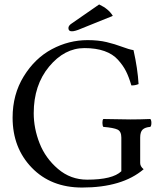

<svg xmlns="http://www.w3.org/2000/svg" viewBox="-20 -840 725 870"><path d="M429.2 -819.8Q472.2 -799.8 491.2 -768.1L347.2 -710Q319.3 -697.8 305.2 -698.2Q290 -698.2 290 -712.9Q290 -724.1 305.2 -733.9ZM377 -658.2Q425.8 -658.2 463.4 -649.2Q501 -640.1 532.5 -628.2Q564 -616.2 585 -612.8Q604 -527.8 607.9 -459Q590.8 -452.1 575.2 -453.1Q564 -491.2 551 -517.1Q538.1 -543 514.6 -569.1Q491.2 -595.2 453.1 -608.6Q415 -622.1 362.8 -622.1Q272 -622.1 202.4 -538.1Q132.8 -454.1 132.8 -327.1Q132.8 -258.3 159.4 -190.7Q186 -123 242.9 -74.5Q299.8 -25.9 375 -25.9Q490.2 -25.9 529.8 -64V-216.8Q529.8 -244.6 512.5 -252.9Q495.1 -261.2 448.2 -265.1Q444.3 -270 444.1 -283Q443.8 -295.9 448.2 -300.8Q536.1 -298.8 571.8 -298.8Q612.8 -298.8 661.1 -300.8Q666 -295.9 666 -283Q666 -270 661.1 -265.1Q637.2 -263.2 626.2 -252.7Q615.2 -242.2 615.2 -216.8V-101.1Q615.2 -85.9 630.9 -73.2Q533.7 9.8 352.1 9.8Q210.9 9.8 124 -80.1Q37.1 -169.9 37.1 -307.1Q37.1 -412.1 87.6 -494.1Q138.2 -576.2 215.1 -617.2Q292 -658.2 377 -658.2Z"/></svg>

Font: Linux Libertine
Style: Regular
Weight: 400
Designer: Philipp H. Poll
Foundry: Philipp H. Poll
Version: Version 5.3.0 ; ttfautohint (v0.9)